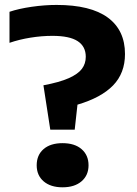

<svg xmlns="http://www.w3.org/2000/svg" viewBox="-20 -770 568 798"><path d="M160.5 -415.5Q227.5 -428 266 -445.2Q304.5 -462.5 320.5 -484Q336.5 -505.5 336.5 -534Q336.5 -577 302.8 -599Q269 -621 198 -621Q153.5 -621 106.8 -613.5Q60 -606 19.5 -592V-721Q58 -734 111.8 -741.8Q165.5 -749.5 215 -749.5Q356.5 -749.5 428 -697Q499.5 -644.5 499.5 -545.5Q499.5 -466 450 -415Q400.5 -364 302 -335L290.5 -231H189ZM132.5 -83Q132.5 -125.5 161 -150.2Q189.5 -175 240 -175Q290.5 -175 319.2 -150Q348 -125 348 -83Q348 -41.5 319 -16.5Q290 8.5 240 8.5Q190.5 8.5 161.5 -16.2Q132.5 -41 132.5 -83Z"/></svg>

Font: Encode Sans Semi Expanded
Style: Bold
Weight: 700
Width: 6
Designer: Multiple Designers
Foundry: Impallari Type
Version: Version 2.000